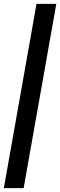

<svg xmlns="http://www.w3.org/2000/svg" viewBox="-47 -770 313 999"><path d="M143 -750H246L76 209H-27Z"/></svg>

Font: Cabin Medium
Style: Italic
Weight: 500
Italic angle: -7°
Designer: Pablo Impallari
Foundry: Pablo Impallari. http://www.impallari.com Igino Marini. http://www.ikern.com
Version: Version 2.200